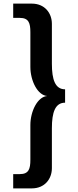

<svg xmlns="http://www.w3.org/2000/svg" viewBox="-20 -800 432 1062"><path d="M340 -306C285 -306 267 -360 267 -447V-668C267 -728 227 -780 156 -780H53V-701H90C139 -701 148 -672 148 -622V-430C148 -353 188 -273 241 -269C188 -265 148 -185 148 -108V84C148 134 139 163 90 163H53V242H156C227 242 267 190 267 130V-91C267 -178 285 -232 340 -232Z"/></svg>

Font: Enriqueta
Style: Bold
Weight: 700
Designer: Viviana Monsalve, Gustavo Ibarra
Foundry: Viviana Monsalve, Gustavo Ibarra
Version: Version 1.002